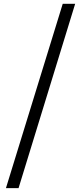

<svg xmlns="http://www.w3.org/2000/svg" viewBox="-20 -814 432 1013"><path d="M11.3 178.7 311 -794.1H376.6L77.9 178.7Z"/></svg>

Font: Noto Sans JP
Style: Regular
Weight: 100
Designer: Ryoko NISHIZUKA 西塚涼子 (kana, bopomofo & ideographs); Paul D. Hunt (Latin, Greek & Cyrillic); Sandoll Communications 산돌커뮤니
Foundry: Adobe
Version: Version 2.004;hotconv 1.0.118;makeotfexe 2.5.65603